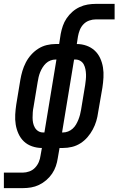

<svg xmlns="http://www.w3.org/2000/svg" viewBox="-69 -755 611 990"><path d="M-49 215V135H49Q65 135 82 129Q99 123 111.5 110Q124 97 131 80.5Q138 64 140 47L147 8Q121 8 96.5 -0.5Q72 -9 54.5 -25.5Q37 -42 26.5 -65Q16 -88 12 -113Q8 -138 9.5 -164.5Q11 -191 15 -217L36 -344Q40 -367 46.5 -389Q53 -411 64 -432.5Q75 -454 91.5 -472.5Q108 -491 128.5 -504Q149 -517 172 -522.5Q195 -528 217 -528H236L244 -580Q248 -601 255 -621.5Q262 -642 274.5 -660.5Q287 -679 304 -694Q321 -709 341.5 -718.5Q362 -728 383 -731.5Q404 -735 425 -735H522V-655H425Q408 -655 391 -649Q374 -643 361.5 -630Q349 -617 342.5 -600.5Q336 -584 333 -567L327 -528Q353 -528 377 -519.5Q401 -511 419 -494.5Q437 -478 447.5 -455Q458 -432 462 -407Q466 -382 464.5 -355.5Q463 -329 459 -303L437 -176Q434 -153 427.5 -131Q421 -109 409.5 -87.5Q398 -66 382 -47.5Q366 -29 345.5 -16Q325 -3 302 2.5Q279 8 256 8H238L229 60Q226 81 219 101.5Q212 122 199.5 140.5Q187 159 169.5 174Q152 189 132 198.5Q112 208 91 211.5Q70 215 49 215ZM153 -72H160L222 -448H217Q204 -448 191 -443Q178 -438 168 -428.5Q158 -419 150.5 -407Q143 -395 138 -382.5Q133 -370 130 -357Q127 -344 125 -331L104 -204Q101 -190 100 -176Q99 -162 99 -148.5Q99 -135 101.5 -122Q104 -109 110.5 -97.5Q117 -86 128 -79Q139 -72 153 -72ZM251 -72H256Q269 -72 282 -77Q295 -82 305.5 -91.5Q316 -101 323 -113Q330 -125 335 -137.5Q340 -150 343.5 -163Q347 -176 349 -189L370 -316Q372 -330 373.5 -344Q375 -358 374.5 -371.5Q374 -385 371.5 -398Q369 -411 363 -422.5Q357 -434 345.5 -441Q334 -448 321 -448H313Z"/></svg>

Font: Iosevka SS04 Medium
Style: Italic
Weight: 500
Italic angle: -9°
Monospace: yes
Designer: Belleve Invis
Foundry: Belleve Invis
Version: Version 19.0.0; ttfautohint (v1.8.4)